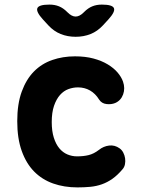

<svg xmlns="http://www.w3.org/2000/svg" viewBox="-20 -805 640 835"><path d="M55 -278Q55 -353 74.5 -406.5Q94 -460 127.5 -494Q161 -528 207 -544Q253 -560 306 -560Q351 -560 386.5 -550.5Q422 -541 448.5 -525Q475 -509 491.5 -489.5Q508 -470 515 -450Q525 -421 515.5 -394.5Q506 -368 481 -357Q464 -350 443 -352.5Q422 -355 411 -372Q395 -398 371.5 -411.5Q348 -425 319 -425Q298 -425 277.5 -417.5Q257 -410 241 -392Q225 -374 215 -345Q205 -316 205 -274Q205 -235 214 -206.5Q223 -178 238 -160Q253 -142 273 -133.5Q293 -125 315 -125Q343 -125 365.5 -130.5Q388 -136 410 -153Q430 -169 454.5 -172Q479 -175 500 -160Q510 -153 516 -141.5Q522 -130 524 -117Q526 -104 523.5 -91Q521 -78 513 -69Q491 -43 469 -27.5Q447 -12 423 -3.5Q399 5 372.5 7.5Q346 10 317 10Q259 10 211 -7Q163 -24 128.5 -59Q94 -94 74.5 -148.5Q55 -203 55 -278ZM195 -785Q218 -785 236.5 -777.5Q255 -770 272 -753L274 -751Q292 -733 309 -733Q326 -733 344 -751L346 -753Q363 -770 381.5 -777.5Q400 -785 423 -785Q469 -785 475.5 -769.5Q482 -754 451 -720L428 -695Q404 -669 374 -657Q344 -645 309 -645Q274 -645 244 -657Q214 -669 190 -695L167 -720Q136 -754 142.5 -769.5Q149 -785 195 -785Z"/></svg>

Font: Maple Mono NL ExtraBold
Style: Regular
Weight: 800
Monospace: yes
Designer: subframe7536
Version: Version 7.000